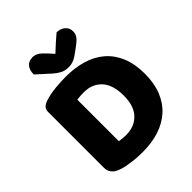

<svg xmlns="http://www.w3.org/2000/svg" viewBox="-236 -984 1138 1138"><g transform="rotate(-45 333.0 -415.5)"><path d="M451 -301Q451 -391 409 -436.5Q367 -482 297 -482Q283 -482 268.5 -481Q254 -480 239 -478V-130Q250 -128 266 -126.5Q282 -125 296 -125Q365 -125 408 -169Q451 -213 451 -301ZM631 -304Q631 -224 607 -164Q583 -104 538.5 -64Q494 -24 432 -4Q370 16 295 16Q278 16 256 15Q234 14 210.5 11Q187 8 163.5 3.5Q140 -1 120 -9Q65 -30 65 -82V-549Q65 -570 76.5 -581.5Q88 -593 108 -600Q151 -614 199 -618.5Q247 -623 285 -623Q363 -623 426.5 -604Q490 -585 535.5 -545.5Q581 -506 606 -446Q631 -386 631 -304ZM339 -762Q364 -785 388 -807Q412 -829 434 -847Q466 -847 487 -829Q508 -811 508 -783Q508 -762 498 -746.5Q488 -731 460 -710L432 -689Q403 -667 383 -658.5Q363 -650 339 -650Q309 -650 287 -661.5Q265 -673 245 -691L162 -766Q162 -803 179.5 -823.5Q197 -844 229 -844Q249 -844 266.5 -833.5Q284 -823 312 -792Z"/></g></svg>

Font: Baloo Chettan 2 ExtraBold
Style: Regular
Weight: 800
Designer: Maithili Shingre, Unnati Kotecha and Ek Type
Foundry: Ek Type
Version: Version 1.640;hotconv 1.0.111;makeotfexe 2.5.65597; ttfautoh